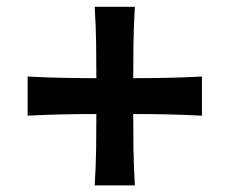

<svg xmlns="http://www.w3.org/2000/svg" viewBox="-20 -611 681 570"><path d="M62 -267.6V-383.8Q118.2 -380.9 167.5 -379.9Q216.8 -378.9 266.1 -378.9Q266.1 -430.7 265.4 -481.4Q264.6 -532.2 261.2 -590.8H380.4Q377 -532.2 376.2 -481.4Q375.5 -430.7 375.5 -378.9Q424.8 -378.9 474.1 -379.9Q523.4 -380.9 579.6 -383.8V-267.6Q523.4 -270.5 474.1 -271.5Q424.8 -272.5 375.5 -272.5Q375.5 -220.7 376.2 -169.9Q377 -119.1 380.4 -60.5H261.2Q264.6 -118.7 265.4 -169.7Q266.1 -220.7 266.1 -272.5Q216.8 -272.5 167.5 -271.5Q118.2 -270.5 62 -267.6Z"/></svg>

Font: Pinar SemiBold
Style: Regular
Weight: 600
Designer: Amin Abedi
Version: Version 3.000